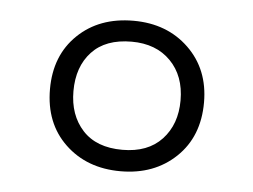

<svg xmlns="http://www.w3.org/2000/svg" viewBox="-34 -764 495 375"><g transform="rotate(5 214.0 -576.5)"><path d="M214 -429Q148 -429 105.5 -469.5Q63 -510 63 -577Q63 -643 105 -683.5Q147 -724 214 -724Q280 -724 322.5 -683Q365 -642 365 -577Q365 -510 322.5 -469.5Q280 -429 214 -429ZM214 -471Q264 -471 291.5 -500.5Q319 -530 319 -577Q319 -625 290.5 -654Q262 -683 214 -683Q163 -683 136 -654Q109 -625 109 -577Q109 -530 136 -500.5Q163 -471 214 -471Z"/></g></svg>

Font: Noto Sans Lao Light
Style: Regular
Weight: 300
Designer: Monotype Design Team
Foundry: Monotype Imaging Inc.
Version: Version 2.003; ttfautohint (v1.8.4.7-5d5b)